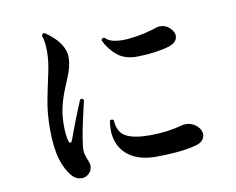

<svg xmlns="http://www.w3.org/2000/svg" viewBox="-79 -848 1158 942"><g transform="rotate(-10 500.0 -377.5)"><path d="M280 -17Q264 -8 243.5 -12Q223 -16 209 -32Q178 -66 160.5 -124Q143 -182 143 -276Q143 -354 156 -420.5Q169 -487 182 -545Q195 -603 195 -653Q195 -673 192.5 -695.5Q190 -718 184 -731Q186 -747 200 -743Q224 -727 246 -705.5Q268 -684 282 -657Q296 -630 294 -597Q292 -564 279.5 -530.5Q267 -497 251.5 -460.5Q236 -424 224.5 -380Q213 -336 213 -281Q213 -230 222 -201Q225 -191 230.5 -192Q236 -193 239 -201Q245 -218 255 -244.5Q265 -271 276 -299.5Q287 -328 297.5 -353Q308 -378 314 -393Q327 -398 332 -386Q329 -374 320.5 -337.5Q312 -301 302.5 -255Q293 -209 288 -167Q285 -142 289 -125.5Q293 -109 303 -85Q311 -66 305 -47Q299 -28 280 -17ZM631 -51Q556 -52 510 -80.5Q464 -109 446.5 -157Q429 -205 440 -265Q445 -269 450.5 -268.5Q456 -268 459 -263Q462 -203 502 -181.5Q542 -160 621 -160Q709 -160 784 -181Q819 -189 849 -169Q870 -154 876.5 -134Q883 -114 872 -96.5Q861 -79 831 -71Q788 -60 736.5 -55.5Q685 -51 631 -51ZM630 -551Q568 -550 530 -580Q492 -610 468 -659Q469 -666 474 -669Q479 -672 484 -670Q500 -652 531 -646.5Q562 -641 600.5 -644.5Q639 -648 677 -656.5Q715 -665 743 -675Q758 -680 777 -676.5Q796 -673 813 -656Q836 -631 828.5 -607Q821 -583 786 -572Q756 -563 716 -557.5Q676 -552 630 -551Z"/></g></svg>

Font: Zen Old Mincho Black
Style: Regular
Weight: 900
Designer: Yoshimichi Ohira
Foundry: Positype
Version: Version 1.001